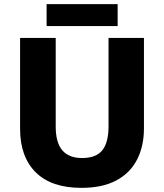

<svg xmlns="http://www.w3.org/2000/svg" viewBox="-20 -897 792 927"><path d="M675 -277Q675 -191 641.5 -126Q608 -61 541 -25.5Q474 10 373 10Q228 10 152.5 -65Q77 -140 77 -275V-714H249V-286Q249 -208 281 -171Q313 -134 376 -134Q444 -134 474 -171.5Q504 -209 504 -287V-714H675ZM548 -877V-771H205V-877Z"/></svg>

Font: Noto Sans Meetei Mayek ExtraBold
Style: Regular
Weight: 800
Designer: Monotype Design Team and Neelakash Kshetrimayum
Foundry: Monotype Imaging Inc.
Version: Version 2.002; ttfautohint (v1.8.4.7-5d5b)